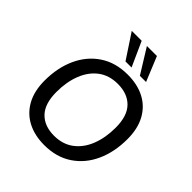

<svg xmlns="http://www.w3.org/2000/svg" viewBox="-250 -1102 1274 1274"><g transform="rotate(45 387.5 -464.5)"><path d="M374 9Q283 9 215.5 -26.5Q148 -62 110.5 -130Q73 -198 73 -296Q73 -416 116 -510.5Q159 -605 240.5 -659.5Q322 -714 436 -714Q528 -714 595.5 -678.5Q663 -643 700 -575Q737 -507 737 -410Q737 -289 694 -194.5Q651 -100 569.5 -45.5Q488 9 374 9ZM376 -81Q457 -81 513.5 -123.5Q570 -166 599 -240Q628 -314 628 -408Q628 -518 576 -571Q524 -624 433 -624Q352 -624 296 -582Q240 -540 211 -466Q182 -392 182 -298Q182 -188 233.5 -134.5Q285 -81 376 -81ZM498 -765 391 -938H485L556 -765ZM363 -765 249 -938H342L420 -765Z"/></g></svg>

Font: Nunito Sans SemiBold
Style: Italic
Weight: 600
Italic angle: -9°
Designer: Vernon Adams
Foundry: Vernon Adams
Version: Version 3.006; ttfautohint (v1.8.3)